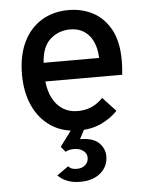

<svg xmlns="http://www.w3.org/2000/svg" viewBox="-54 -567 652 850"><g transform="rotate(-5 272.0 -142.0)"><path d="M283 12Q211.5 12 159.8 -22Q108 -56 80.2 -116.5Q52.5 -177 52.5 -256Q52.5 -340 81.2 -399.8Q110 -459.5 161.8 -491.2Q213.5 -523 283 -523Q342 -523 390.8 -497.2Q439.5 -471.5 468.8 -417.8Q498 -364 498 -280Q498 -268 497.2 -251.2Q496.5 -234.5 494.5 -217H153Q157 -174.5 173.8 -142.2Q190.5 -110 218.5 -92Q246.5 -74 284.5 -74Q318 -74 345.5 -85.8Q373 -97.5 397 -122.5L455 -60Q425 -28.5 381.5 -8.2Q338 12 283 12ZM152.5 -300H399Q398 -340.5 384.2 -371.2Q370.5 -402 344.8 -419.5Q319 -437 282 -437Q230.5 -437 193.5 -404Q156.5 -371 152.5 -300ZM268.5 239Q233.5 239 209 228.5Q184.5 218 169.5 202L221 165.5Q227 173.5 236 177Q245 180.5 259 180.5Q281.5 180.5 295.8 167.8Q310 155 310 135Q310 116.5 294 104.2Q278 92 254.5 92Q242.5 92 232.8 94Q223 96 215 101L195.5 77L253 0H310L283.5 51Q342 51 367.5 76.8Q393 102.5 393 136Q393 181 359.2 210Q325.5 239 268.5 239Z"/></g></svg>

Font: Overpass Medium
Style: Regular
Weight: 500
Designer: Delve Withrington, Dave Bailey, Thomas Jockin
Foundry: Delve Fonts LLC
Version: Version 4.000